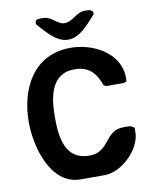

<svg xmlns="http://www.w3.org/2000/svg" viewBox="-97 -974 848 1054"><g transform="rotate(-10 327.0 -447.0)"><path d="M40 -350C40 -222 95 7 267 7H400C498 7 607 -103 607 -197V-220C589 -238 567 -234 546 -234C440 -234 452 -113 337 -113C202 -113 186 -239 186 -350C186 -458 202 -594 337 -594C415 -594 453 -554 480 -480L493 -473H593L607 -480C607 -481 608 -494 608 -499C608 -640 459 -714 337 -714C129 -714 40 -538 40 -350ZM173 -873C215 -829 264 -760 333 -760C401 -760 453 -830 493 -873C493 -874 494 -879 494 -880C494 -901 464 -901 450 -901C399 -901 376 -853 328 -853C287 -853 265 -901 217 -901C203 -901 172 -905 172 -883C172 -882 173 -875 173 -873Z"/></g></svg>

Font: Asimov Print
Style: C
Weight: 500
Designer: Google
Version: Version 2.000980: 2014